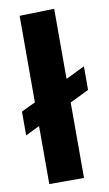

<svg xmlns="http://www.w3.org/2000/svg" viewBox="-89 -774 462 817"><g transform="rotate(-10 141.5 -365.5)"><path d="M56 -251 -5 -221V-324L56 -353V-727L206 -731V-428L288 -468V-366L206 -326V0H56Z"/></g></svg>

Font: Murecho SemiBold
Style: Regular
Weight: 600
Designer: Neil Summerour
Foundry: Positype
Version: Version 1.010; ttfautohint (v1.8.3)